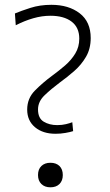

<svg xmlns="http://www.w3.org/2000/svg" viewBox="-20 -769 456 798"><path d="M211 -213Q158 -213 125.5 -240.2Q93 -267.5 93 -313.5Q93 -360 125 -392.5Q157 -425 197 -454.5Q225 -475 250.8 -497.2Q276.5 -519.5 293 -546.8Q309.5 -574 309.5 -608.5Q309.5 -655 277.5 -679.2Q245.5 -703.5 189.5 -703.5Q154.5 -703.5 118.5 -693.2Q82.5 -683 45.5 -664L42 -713Q66.5 -723.5 106.2 -736.2Q146 -749 193.5 -749Q265.5 -749 311.2 -713.8Q357 -678.5 357 -611Q357 -566.5 337.5 -533Q318 -499.5 288.5 -473.8Q259 -448 228.5 -426Q193 -399.5 165.5 -373.2Q138 -347 138 -314Q138 -277.5 161.8 -263.2Q185.5 -249 217.5 -249Q238 -249 254.2 -253Q270.5 -257 280.5 -261L284 -224Q272 -220 251.8 -216.5Q231.5 -213 211 -213ZM189.5 9.5Q166 9.5 152 -4.2Q138 -18 138 -41.5Q138 -65.5 152 -79Q166 -92.5 189.5 -92.5Q213.5 -92.5 227.2 -79Q241 -65.5 241 -41.5Q241 -18 227.2 -4.2Q213.5 9.5 189.5 9.5Z"/></svg>

Font: Commissioner ExtraLight
Style: Regular
Weight: 200
Designer: Kostas Bartsokas
Foundry: Kostas Bartsokas
Version: Version 1.000; ttfautohint (v1.8.3)